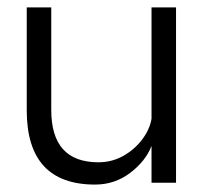

<svg xmlns="http://www.w3.org/2000/svg" viewBox="-20 -492 551 517"><path d="M454 -472V0H388V-99Q372 -58 330.5 -26.5Q289 5 236 5Q52 5 52 -195V-472H118V-196Q118 -55 245 -55Q281 -55 311.5 -72Q342 -89 362.5 -116Q383 -143 388 -172V-472Z"/></svg>

Font: Lil Grotesk
Style: Regular
Weight: 400
Designer: Bastien Sozeau
Foundry: NBR — Bastien Sozeau
Version: Version 4.002; ttfautohint (v1.8.4.7-5d5b)